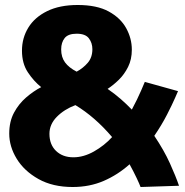

<svg xmlns="http://www.w3.org/2000/svg" viewBox="-20 -736 742 769"><path d="M271 13Q191 13 134 -19Q77 -51 47 -100Q17 -149 17 -201Q17 -249 36 -284.5Q55 -320 84.5 -345.5Q114 -371 145 -387Q115 -411 91.5 -446.5Q68 -482 68 -533Q68 -584 93.5 -625.5Q119 -667 169 -691.5Q219 -716 291 -716Q368 -716 415.5 -690Q463 -664 485.5 -623Q508 -582 508 -537Q508 -498 493 -468Q478 -438 456 -416.5Q434 -395 411 -380Q440 -360 464.5 -338.5Q489 -317 508 -297Q531 -340 545.5 -374Q560 -408 560 -408L693 -371Q693 -371 681.5 -344.5Q670 -318 649 -277Q628 -236 598 -192Q637 -134 660.5 -82Q684 -30 697 8L543 13Q539 2 527.5 -22.5Q516 -47 499 -78Q452 -36 395.5 -11.5Q339 13 271 13ZM287 -449Q313 -463 331.5 -484.5Q350 -506 350 -539Q350 -564 336 -582.5Q322 -601 287 -601Q253 -601 239 -583.5Q225 -566 225 -538Q225 -507 240.5 -486Q256 -465 287 -449ZM274 -106Q315 -106 356.5 -129.5Q398 -153 429 -187Q360 -268 282 -315Q237 -298 207.5 -268Q178 -238 178 -200Q178 -157 204.5 -131.5Q231 -106 274 -106Z"/></svg>

Font: Ruda SemiBold
Style: Bold
Weight: 900
Designer: Mariela Monsalve and Angelina Sanchez
Foundry: Mariela Monsalve and Angelina Sanchez
Version: Version 2.000